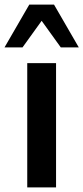

<svg xmlns="http://www.w3.org/2000/svg" viewBox="-43 -813 362 833"><path d="M75.2 0V-539.1H200.2V0ZM-23.4 -607.4 84 -793H191.4L298.8 -607.4H220.7L137.7 -722.7L54.7 -607.4Z"/></svg>

Font: Min Sans SemiBold
Style: Regular
Weight: 600
Designer: Jinseong-Kim, NotoSansCJK, Nunito
Foundry: Jinseong-Kim
Version: Version 1.400;Glyphs 3.1.2 (3151)